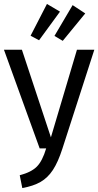

<svg xmlns="http://www.w3.org/2000/svg" viewBox="-23 -941 498 973"><path d="M293 -187Q271 -119 245 -79.5Q219 -40 182.5 -19Q146 2 90 12L77 -53Q135 -68 163.5 -96.5Q192 -125 211 -189H178L-3 -689H88L235 -245L367 -689H455ZM281 -882 175 -737 132 -760 215 -921ZM409 -873 295 -734 253 -759 345 -915Z"/></svg>

Font: Fira Sans Compressed
Style: Regular
Weight: 400
Width: 1
Designer: bBox Type GmbH & Carrois Corporate GbR & Edenspiekermann AG
Foundry: bBox Type GmbH & Carrois Corporate GbR & Edenspiekermann AG
Version: Version 4.301